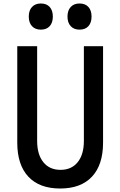

<svg xmlns="http://www.w3.org/2000/svg" viewBox="-20 -1065 690 1101"><path d="M79 -800H193V-257Q193 -179 228.5 -135Q264 -91 327 -91Q390 -91 425.5 -135Q461 -179 461 -257V-800H571V-247Q571 -120 507.5 -52Q444 16 325 16Q206 16 142.5 -52Q79 -120 79 -247ZM214 -895Q182 -895 163.5 -915Q145 -935 145 -970Q145 -1005 163.5 -1025Q182 -1045 214 -1045Q247 -1045 265 -1025Q283 -1005 283 -970Q283 -935 265 -915Q247 -895 214 -895ZM436 -895Q404 -895 385.5 -915Q367 -935 367 -970Q367 -1005 385.5 -1025Q404 -1045 436 -1045Q469 -1045 487 -1025Q505 -1005 505 -970Q505 -935 487 -915Q469 -895 436 -895Z"/></svg>

Font: Martian Mono SemiCondensed
Style: Regular
Weight: 400
Width: 4
Designer: Roman Shamin
Foundry: Evil Martians
Version: Version 1.000